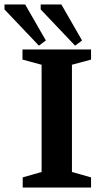

<svg xmlns="http://www.w3.org/2000/svg" viewBox="-65 -834 460 854"><path d="M36 0V-45L120 -69V-546L35 -569V-614H340V-569L255 -546V-69L340 -45V0ZM269 -631 116 -792V-814H208L300 -654ZM108 -631 -45 -792V-814H47L139 -654Z"/></svg>

Font: Manuale
Style: Regular
Weight: 400
Designer: Eduardo Tunni / Pablo Cosgaya
Foundry: Eduardo Tunni / Pablo Cosgaya
Version: Version 1.002